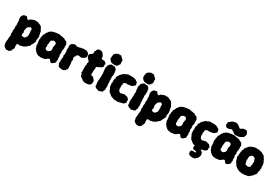

<svg xmlns="http://www.w3.org/2000/svg" viewBox="84 -2058 5177 3582"><g transform="rotate(30 2672.0 -267.0)"><path d="M107 222 87 213 66 202 55 197 45 182 30 170 33 151 25 137 21 109 23 94 24 65 26 55 30 34 27 21 26 12 34 -3 30 -21 36 -32V-48L34 -64L30 -78L28 -95L32 -110L34 -125L28 -142V-159L31 -167L34 -187L35 -204L31 -214L34 -228L30 -248L36 -258L37 -278L34 -290L31 -303L36 -316L31 -337L34 -351L33 -363L24 -383L25 -394L22 -411V-438L27 -455L34 -468L45 -485L53 -496L72 -504L84 -506L98 -511L129 -509L139 -488L157 -469L183 -466L194 -471V-483L205 -491L224 -500L237 -505L253 -513L273 -518L283 -523L300 -522H336H346L364 -515H375L389 -504L408 -499L423 -489L433 -485L444 -477L447 -463L457 -453L466 -436L470 -422L479 -413L488 -393L489 -384L491 -370L494 -349L501 -326L503 -309L510 -287L507 -279L504 -253L499 -229L496 -213L506 -198L500 -180L495 -160L486 -144L480 -130L468 -108L458 -91L452 -72L443 -58L424 -50L414 -41L412 -27L391 -21L382 -9L366 -3L351 4L335 14L305 17L292 24L272 26L247 23L235 25L218 26L215 50V68L214 86L220 103L216 130L208 144L197 164L191 177L194 189L171 200L157 215L139 219L122 216ZM261 -144 272 -145 291 -152 297 -163 304 -175 316 -185 322 -200 324 -210 322 -217 323 -227 325 -238 324 -254 325 -268 323 -283 324 -291 320 -300 318 -311 323 -325 320 -338 315 -352 310 -359 297 -365 286 -368 273 -369 266 -360 261 -353 251 -350 243 -348 237 -342 232 -332 225 -322 220 -312 221 -300 216 -291 214 -277 212 -265 211 -251 212 -243 215 -233 218 -227 222 -214 219 -206 211 -197 213 -187V-174V-164L214 -155L224 -150L235 -147H246Z M782 17 755 20 722 25 698 19 676 20 668 14 646 8 633 -2 617 -15 597 -32 584 -57 569 -63 568 -90 555 -102V-119L548 -133L551 -159L547 -176V-195L544 -209L540 -230L539 -263L547 -276L542 -287L545 -308L553 -334V-347L556 -364L570 -377L573 -392L582 -404L585 -418L593 -429L610 -446V-454L624 -468L642 -477L643 -487L660 -494L674 -497L699 -510H716L747 -518L781 -521L809 -524L831 -522L854 -515L861 -514L878 -513L894 -512L905 -505L928 -506L941 -494L961 -484L978 -477L1003 -464L1002 -447L1013 -439L1022 -421L1020 -398L1019 -371L1022 -349L1024 -337L1018 -321L1012 -295L1014 -277L1011 -268L1019 -246L1011 -207V-193L1021 -177L1020 -140L1019 -126L1023 -107L1028 -97L1018 -69L1022 -56V-38L1012 -28L1004 -18L988 -6L976 5L963 13L951 14L928 11L918 0L902 -25L886 -36L878 -34L862 -27L838 -11L830 2L805 10L795 17ZM765 -143 775 -144H784L794 -146L800 -153L807 -160L813 -163L822 -168L828 -177L831 -186L836 -197L838 -206V-225L835 -233L834 -245V-260V-270L836 -280L839 -288L842 -296L844 -306L842 -312L845 -326L841 -336L840 -345L830 -357L818 -362L809 -368L795 -366L783 -368L772 -362L763 -357L751 -351L742 -347L737 -337L733 -327L729 -319V-305L728 -296V-287L727 -276L724 -268L721 -255V-243L720 -234L724 -223L726 -209L724 -199L720 -186V-174L725 -169L729 -162L733 -157L741 -150L747 -147L758 -146Z M1165 20 1150 16 1133 15 1123 10 1103 1 1092 -22 1087 -38 1074 -56 1078 -73 1082 -99 1076 -123 1083 -136 1080 -156 1086 -171 1088 -187 1079 -223 1080 -236 1091 -257 1084 -283 1089 -294 1088 -315 1080 -323V-357L1083 -379L1084 -395L1076 -421L1081 -436L1082 -453L1096 -469L1107 -486L1119 -487L1132 -497L1144 -498L1160 -507L1178 -502L1191 -505L1205 -487L1225 -492L1235 -499L1254 -493L1275 -502L1298 -509L1313 -508L1329 -514H1337L1360 -515L1401 -516L1410 -512L1416 -505L1440 -501L1446 -490L1457 -479L1465 -465L1464 -454L1474 -439L1468 -416L1459 -394L1445 -382L1435 -373L1418 -365L1398 -355L1384 -352L1361 -353L1346 -357L1337 -361L1318 -358L1301 -352L1288 -339L1279 -332L1282 -316L1265 -305L1261 -287L1263 -254L1273 -243L1269 -225L1265 -212L1264 -190L1269 -181L1270 -162L1276 -145L1273 -134L1274 -120L1276 -100L1278 -72L1275 -47L1273 -35L1258 -25L1255 -12L1241 3L1226 8L1219 16L1199 23L1194 20Z M1668 23 1655 13 1641 14 1617 0 1610 -7 1603 -13 1578 -30 1562 -40 1548 -58 1551 -76 1541 -94 1529 -104 1526 -121 1534 -138 1528 -152V-172L1531 -190L1527 -202L1529 -218L1528 -229L1530 -260L1531 -274L1538 -285L1533 -304L1531 -319L1543 -334L1539 -359L1535 -369L1505 -394L1491 -408L1489 -419L1485 -431L1474 -457L1484 -471L1481 -479L1491 -490L1513 -504L1526 -515L1541 -527L1544 -559L1541 -582L1554 -595L1564 -626L1576 -629L1583 -641L1600 -648L1621 -649L1647 -647L1664 -643L1676 -633L1696 -613L1702 -600L1710 -591L1716 -579L1725 -552L1721 -532L1738 -518L1765 -517L1792 -511L1811 -506L1816 -498L1830 -481L1836 -468L1829 -453L1831 -427L1832 -410L1814 -394L1806 -382L1792 -377L1769 -369L1759 -360L1743 -352L1734 -350L1722 -348L1711 -332L1712 -302V-284L1707 -269V-254L1704 -239L1707 -225V-210L1702 -198L1706 -181L1705 -162L1741 -155L1757 -148L1769 -136L1773 -124L1790 -116L1791 -105L1806 -91L1804 -51L1803 -36L1787 -5L1766 10L1758 11L1734 17L1714 21L1690 20Z M1947 -544 1938 -550H1917L1907 -563L1884 -579L1883 -593L1870 -599L1864 -619L1871 -628L1867 -666L1875 -681V-705L1894 -723L1913 -743L1939 -749L1949 -761L1964 -757L1993 -758L2018 -756L2023 -742L2044 -728L2052 -717L2067 -709L2069 -697L2081 -685L2076 -668L2080 -629V-605L2060 -584L2061 -572L2042 -559L2025 -547L1997 -541L1979 -544ZM1982 24H1961L1947 15L1911 4L1903 -3L1889 -12L1881 -27L1885 -39L1880 -69L1875 -92L1878 -113L1873 -127L1876 -144L1881 -164L1877 -185L1883 -216L1885 -231L1878 -242L1884 -255L1880 -273L1886 -301L1882 -311L1880 -331L1874 -346L1876 -370L1871 -392V-403L1873 -430L1883 -447V-473L1896 -480L1903 -499L1913 -502L1937 -520L1956 -522L1988 -516L2007 -521L2019 -510L2040 -497L2056 -480L2052 -470L2064 -452L2059 -440L2069 -410L2062 -397L2069 -379L2063 -367L2065 -345L2058 -335L2060 -307L2064 -287L2061 -272L2063 -257L2060 -247L2067 -228L2063 -213L2069 -201L2063 -184L2070 -166L2069 -154L2073 -138L2074 -110L2068 -96L2072 -67V-53L2055 -28V-8L2044 2L2029 5L2016 16L1996 15Z M2317 24 2305 19 2274 10 2254 1 2238 -3 2217 -17 2205 -27 2193 -38 2171 -52 2158 -76 2147 -89 2148 -101 2139 -120 2129 -131 2125 -148 2117 -167 2123 -186 2116 -199V-229L2123 -248L2118 -268L2119 -291V-311L2130 -328L2133 -342L2130 -355L2134 -373L2140 -383L2154 -398L2160 -420L2171 -431L2186 -445L2191 -455L2209 -465L2223 -483L2234 -490L2251 -492L2269 -503L2297 -516L2328 -518L2360 -517L2376 -520L2387 -516L2398 -520L2417 -516L2446 -510L2460 -506L2484 -492L2486 -487L2507 -477L2515 -469L2519 -442L2526 -429L2522 -412L2519 -402L2504 -394L2492 -380L2482 -371L2463 -363L2448 -359H2435L2415 -355H2402L2381 -350L2358 -354L2344 -352L2334 -351L2323 -341L2308 -337L2302 -322L2303 -306L2301 -293L2294 -277L2296 -265L2297 -236L2298 -218L2297 -205L2298 -195L2307 -176L2314 -160L2328 -155L2335 -144L2358 -142L2368 -150L2386 -152L2396 -153L2421 -161L2438 -160L2457 -154L2479 -147L2496 -146L2504 -139L2511 -126L2526 -120L2535 -94L2530 -66L2535 -52L2533 -37L2519 -23L2488 -1L2466 3L2440 10L2419 16L2399 20L2383 24L2352 21L2340 19Z M2650 -544 2641 -550H2620L2610 -563L2587 -579L2586 -593L2573 -599L2567 -619L2574 -628L2570 -666L2578 -681V-705L2597 -723L2616 -743L2642 -749L2652 -761L2667 -757L2696 -758L2721 -756L2726 -742L2747 -728L2755 -717L2770 -709L2772 -697L2784 -685L2779 -668L2783 -629V-605L2763 -584L2764 -572L2745 -559L2728 -547L2700 -541L2682 -544ZM2685 24H2664L2650 15L2614 4L2606 -3L2592 -12L2584 -27L2588 -39L2583 -69L2578 -92L2581 -113L2576 -127L2579 -144L2584 -164L2580 -185L2586 -216L2588 -231L2581 -242L2587 -255L2583 -273L2589 -301L2585 -311L2583 -331L2577 -346L2579 -370L2574 -392V-403L2576 -430L2586 -447V-473L2599 -480L2606 -499L2616 -502L2640 -520L2659 -522L2691 -516L2710 -521L2722 -510L2743 -497L2759 -480L2755 -470L2767 -452L2762 -440L2772 -410L2765 -397L2772 -379L2766 -367L2768 -345L2761 -335L2763 -307L2767 -287L2764 -272L2766 -257L2763 -247L2770 -228L2766 -213L2772 -201L2766 -184L2773 -166L2772 -154L2776 -138L2777 -110L2771 -96L2775 -67V-53L2758 -28V-8L2747 2L2732 5L2719 16L2699 15Z M2913 222 2893 213 2872 202 2861 197 2851 182 2836 170 2839 151 2831 137 2827 109 2829 94 2830 65 2832 55 2836 34 2833 21 2832 12 2840 -3 2836 -21 2842 -32V-48L2840 -64L2836 -78L2834 -95L2838 -110L2840 -125L2834 -142V-159L2837 -167L2840 -187L2841 -204L2837 -214L2840 -228L2836 -248L2842 -258L2843 -278L2840 -290L2837 -303L2842 -316L2837 -337L2840 -351L2839 -363L2830 -383L2831 -394L2828 -411V-438L2833 -455L2840 -468L2851 -485L2859 -496L2878 -504L2890 -506L2904 -511L2935 -509L2945 -488L2963 -469L2989 -466L3000 -471V-483L3011 -491L3030 -500L3043 -505L3059 -513L3079 -518L3089 -523L3106 -522H3142H3152L3170 -515H3181L3195 -504L3214 -499L3229 -489L3239 -485L3250 -477L3253 -463L3263 -453L3272 -436L3276 -422L3285 -413L3294 -393L3295 -384L3297 -370L3300 -349L3307 -326L3309 -309L3316 -287L3313 -279L3310 -253L3305 -229L3302 -213L3312 -198L3306 -180L3301 -160L3292 -144L3286 -130L3274 -108L3264 -91L3258 -72L3249 -58L3230 -50L3220 -41L3218 -27L3197 -21L3188 -9L3172 -3L3157 4L3141 14L3111 17L3098 24L3078 26L3053 23L3041 25L3024 26L3021 50V68L3020 86L3026 103L3022 130L3014 144L3003 164L2997 177L3000 189L2977 200L2963 215L2945 219L2928 216ZM3067 -144 3078 -145 3097 -152 3103 -163 3110 -175 3122 -185 3128 -200 3130 -210 3128 -217 3129 -227 3131 -238 3130 -254 3131 -268 3129 -283 3130 -291 3126 -300 3124 -311 3129 -325 3126 -338 3121 -352 3116 -359 3103 -365 3092 -368 3079 -369 3072 -360 3067 -353 3057 -350 3049 -348 3043 -342 3038 -332 3031 -322 3026 -312 3027 -300 3022 -291 3020 -277 3018 -265 3017 -251 3018 -243 3021 -233 3024 -227 3028 -214 3025 -206 3017 -197 3019 -187V-174V-164L3020 -155L3030 -150L3041 -147H3052Z M3588 17 3561 20 3528 25 3504 19 3482 20 3474 14 3452 8 3439 -2 3423 -15 3403 -32 3390 -57 3375 -63 3374 -90 3361 -102V-119L3354 -133L3357 -159L3353 -176V-195L3350 -209L3346 -230L3345 -263L3353 -276L3348 -287L3351 -308L3359 -334V-347L3362 -364L3376 -377L3379 -392L3388 -404L3391 -418L3399 -429L3416 -446V-454L3430 -468L3448 -477L3449 -487L3466 -494L3480 -497L3505 -510H3522L3553 -518L3587 -521L3615 -524L3637 -522L3660 -515L3667 -514L3684 -513L3700 -512L3711 -505L3734 -506L3747 -494L3767 -484L3784 -477L3809 -464L3808 -447L3819 -439L3828 -421L3826 -398L3825 -371L3828 -349L3830 -337L3824 -321L3818 -295L3820 -277L3817 -268L3825 -246L3817 -207V-193L3827 -177L3826 -140L3825 -126L3829 -107L3834 -97L3824 -69L3828 -56V-38L3818 -28L3810 -18L3794 -6L3782 5L3769 13L3757 14L3734 11L3724 0L3708 -25L3692 -36L3684 -34L3668 -27L3644 -11L3636 2L3611 10L3601 17ZM3571 -143 3581 -144H3590L3600 -146L3606 -153L3613 -160L3619 -163L3628 -168L3634 -177L3637 -186L3642 -197L3644 -206V-225L3641 -233L3640 -245V-260V-270L3642 -280L3645 -288L3648 -296L3650 -306L3648 -312L3651 -326L3647 -336L3646 -345L3636 -357L3624 -362L3615 -368L3601 -366L3589 -368L3578 -362L3569 -357L3557 -351L3548 -347L3543 -337L3539 -327L3535 -319V-305L3534 -296V-287L3533 -276L3530 -268L3527 -255V-243L3526 -234L3530 -223L3532 -209L3530 -199L3526 -186V-174L3531 -169L3535 -162L3539 -157L3547 -150L3553 -147L3564 -146Z M4074 24 4062 19 4031 10 4011 1 3995 -3 3974 -17 3962 -27 3950 -38 3928 -52 3915 -76 3904 -89 3905 -101 3896 -120 3886 -131 3882 -148 3874 -167 3880 -186 3873 -199V-229L3880 -248L3875 -268L3876 -291V-311L3887 -328L3890 -342L3887 -355L3891 -373L3897 -383L3911 -398L3917 -420L3928 -431L3943 -445L3948 -455L3966 -465L3980 -483L3991 -490L4008 -492L4026 -503L4054 -516L4085 -518L4117 -517L4133 -520L4144 -516L4155 -520L4174 -516L4203 -510L4217 -506L4241 -492L4243 -487L4264 -477L4272 -469L4276 -442L4283 -429L4279 -412L4276 -402L4261 -394L4249 -380L4239 -371L4220 -363L4205 -359H4192L4172 -355H4159L4138 -350L4115 -354L4101 -352L4091 -351L4080 -341L4065 -337L4059 -322L4060 -306L4058 -293L4051 -277L4053 -265L4054 -236L4055 -218L4054 -205L4055 -195L4064 -176L4071 -160L4085 -155L4092 -144L4115 -142L4125 -150L4143 -152L4153 -153L4178 -161L4195 -160L4214 -154L4236 -147L4253 -146L4261 -139L4268 -126L4283 -120L4292 -94L4287 -66L4292 -52L4290 -37L4276 -23L4245 -1L4223 3L4197 10L4176 16L4156 20L4140 24L4109 21L4097 19ZM4108 227 4078 224 4052 218 4038 208 4032 199 4015 190 4022 174 4016 158 4024 128 4036 120 4079 115 4092 118 4119 115 4125 101 4105 92 4087 86 4064 90 4052 79 4033 63 4035 28 4045 6 4053 -18H4085L4099 -19L4125 -26L4150 -25L4167 -23L4171 -7L4181 3L4173 15L4183 29L4209 46L4219 59L4222 72L4232 99V113L4224 125V140L4213 165L4206 180L4183 194L4180 204L4160 219L4130 225Z M4550 17 4523 20 4490 25 4466 19 4444 20 4436 14 4414 8 4401 -2 4385 -15 4365 -32 4352 -57 4337 -63 4336 -90 4323 -102V-119L4316 -133L4319 -159L4315 -176V-195L4312 -209L4308 -230L4307 -263L4315 -276L4310 -287L4313 -308L4321 -334V-347L4324 -364L4338 -377L4341 -392L4350 -404L4353 -418L4361 -429L4378 -446V-454L4392 -468L4410 -477L4411 -487L4428 -494L4442 -497L4467 -510H4484L4515 -518L4549 -521L4577 -524L4599 -522L4622 -515L4629 -514L4646 -513L4662 -512L4673 -505L4696 -506L4709 -494L4729 -484L4746 -477L4771 -464L4770 -447L4781 -439L4790 -421L4788 -398L4787 -371L4790 -349L4792 -337L4786 -321L4780 -295L4782 -277L4779 -268L4787 -246L4779 -207V-193L4789 -177L4788 -140L4787 -126L4791 -107L4796 -97L4786 -69L4790 -56V-38L4780 -28L4772 -18L4756 -6L4744 5L4731 13L4719 14L4696 11L4686 0L4670 -25L4654 -36L4646 -34L4630 -27L4606 -11L4598 2L4573 10L4563 17ZM4533 -143 4543 -144H4552L4562 -146L4568 -153L4575 -160L4581 -163L4590 -168L4596 -177L4599 -186L4604 -197L4606 -206V-225L4603 -233L4602 -245V-260V-270L4604 -280L4607 -288L4610 -296L4612 -306L4610 -312L4613 -326L4609 -336L4608 -345L4598 -357L4586 -362L4577 -368L4563 -366L4551 -368L4540 -362L4531 -357L4519 -351L4510 -347L4505 -337L4501 -327L4497 -319V-305L4496 -296V-287L4495 -276L4492 -268L4489 -255V-243L4488 -234L4492 -223L4494 -209L4492 -199L4488 -186V-174L4493 -169L4497 -162L4501 -157L4509 -150L4515 -147L4526 -146ZM4552 -559 4533 -569 4528 -579 4511 -581 4503 -596 4477 -595 4437 -576 4425 -577 4389 -575 4382 -582 4364 -595 4355 -617 4348 -626 4357 -644V-655L4356 -673L4364 -682L4402 -709L4404 -716L4422 -725L4437 -735L4462 -737L4485 -747L4525 -739L4550 -730L4561 -718L4571 -713L4592 -695L4612 -682L4631 -692L4662 -712L4690 -717L4723 -721L4737 -716L4747 -704L4759 -693L4770 -664L4777 -647L4771 -623L4762 -608L4760 -592L4742 -579L4708 -558L4705 -554L4685 -549L4667 -541L4635 -539L4590 -536L4582 -544L4562 -546Z M5059 22 5048 21 5028 15 5004 13 4986 6 4975 1 4952 -8 4947 -15 4924 -28 4916 -38 4898 -47 4899 -58 4886 -74 4879 -87 4864 -99 4863 -107 4855 -126 4847 -138 4846 -150 4842 -169 4832 -191 4829 -212 4840 -240 4832 -266 4839 -277 4842 -297 4837 -310 4845 -324 4852 -337 4845 -350 4859 -370 4863 -384V-394L4872 -413L4887 -424V-435L4904 -443L4905 -453L4917 -466L4940 -485L4949 -490L4968 -500L4998 -508L5003 -510L5019 -519L5038 -520L5059 -522L5097 -518L5119 -524L5134 -516L5165 -509L5183 -507L5191 -497L5212 -489L5225 -481L5240 -476L5249 -461L5259 -451L5272 -430L5276 -419L5293 -402L5290 -388L5305 -375L5303 -368L5314 -352L5315 -327L5326 -312L5318 -291L5320 -267L5328 -245L5320 -214L5326 -200L5319 -187L5311 -162L5312 -148L5309 -130L5303 -109L5296 -92L5278 -84L5274 -73L5267 -56L5250 -45L5238 -30L5221 -20L5213 -12L5201 -1L5187 6L5162 11L5143 13L5128 18L5109 20H5080ZM5093 -143 5112 -150 5122 -155 5130 -161 5136 -170 5140 -180 5138 -192 5139 -202 5141 -208 5144 -219 5146 -229V-239V-252L5145 -263L5148 -273L5149 -285L5141 -303L5137 -310L5132 -326L5130 -337L5127 -342L5121 -347L5108 -350L5105 -358L5087 -361H5072L5059 -360L5047 -349L5039 -340L5032 -335L5025 -327L5022 -319L5020 -310V-299L5018 -291V-279L5017 -269L5018 -257L5015 -241L5016 -227L5021 -216L5022 -204L5025 -192L5028 -179L5030 -168L5037 -161L5042 -153L5059 -151L5069 -148L5083 -147Z"/></g></svg>

Font: Winky Rough ExtraBold
Style: Regular
Weight: 800
Designer: Simon Atzbach
Foundry: typofactur
Version: Version 1.206; ttfautohint (v1.8.4.7-5d5b)